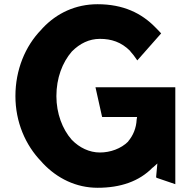

<svg xmlns="http://www.w3.org/2000/svg" viewBox="-20 -867 903 909"><path d="M432 -454 463 -315 464 -313H629L627 -301C625 -260 610 -225 587 -198V-197C553 -163 502 -145 453 -145C403 -145 356 -168 321 -204L319 -206C276 -255 247 -329 247 -412C247 -497 275 -571 320 -623L321 -624C358 -661 402 -683 453 -683C507 -683 554 -668 596 -626L597 -624C608 -612 618 -599 630 -581L743 -709C737 -715 730 -723 723 -730L716 -737C650 -805 563 -847 442 -847C338 -847 249 -805 182 -734L175 -726C99 -648 53 -536 53 -412C53 -290 100 -180 176 -102L183 -94C251 -22 341 22 442 22C550 22 639 -8 703 -74H704L725 -93L719 -28L722 -25L810 5V-453L809 -454Z"/></svg>

Font: Hussar Woodtype
Style: SeBd
Weight: 900
Foundry: Cannot Into Space Fonts
Version: Version 1.07